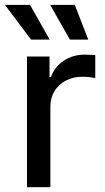

<svg xmlns="http://www.w3.org/2000/svg" viewBox="-38 -782 439 802"><path d="M74.7 0V-545.9H168.9V-460H174.8Q189.9 -502.9 228.3 -528.3Q266.6 -553.7 314.9 -553.7Q325.2 -553.7 338.4 -553Q351.6 -552.2 359.9 -551.8V-456.1Q355 -457.5 338.9 -459.5Q322.8 -461.4 305.2 -461.4Q267.1 -461.4 236.8 -445.3Q206.5 -429.2 189.5 -401.1Q172.4 -373 172.4 -336.4V0ZM253.9 -616.7 171.4 -761.7H274.4L330.6 -616.7ZM91.8 -616.7 -17.6 -761.7H87.4L169.4 -616.7Z"/></svg>

Font: Inter Cardless
Style: Regular
Weight: 400
Designer: Rasmus Andersson
Foundry: rsms
Version: Version 4.001;git-9221beed3